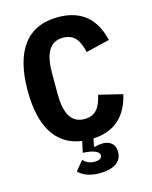

<svg xmlns="http://www.w3.org/2000/svg" viewBox="-134 -796 867 1095"><g transform="rotate(-15 300.0 -249.0)"><path d="M312.9 -589.1C383.2 -589.1 408 -540.8 422.9 -475.1L562.9 -508.9C535.2 -631 459.9 -709.9 316.1 -709.9C128.9 -709.9 40.8 -578.1 40.8 -349.1C40.8 -141 112.9 -13.1 267 8.2L252.8 73.9L274.1 76C335.9 82 349.1 100.9 349.1 116.1C349.1 133.2 329.9 141 305 141C274.1 141 252.1 127.8 239 111.9L192.8 168C209.9 187.9 247.9 212 317.1 212C384.9 212 448.9 188.9 448.9 121.1C448.9 72.1 415.8 51.8 376.1 51.8C360.1 51.8 344.1 55 328.1 58.9L323.9 55L333.1 11C465.9 5 535.9 -72.1 562.9 -188.9L422.9 -223C408 -157 383.2 -109 312.9 -109C231.9 -109 201 -176.8 201 -288V-410.2C201 -521 231.9 -589.1 312.9 -589.1Z"/></g></svg>

Font: Margiela Mono Bold
Style: Regular
Weight: 700
Designer: Mike Abbink, Paul van der Laan, Pieter van Rosmalen
Foundry: Bold Monday
Version: Version 2.003 2021